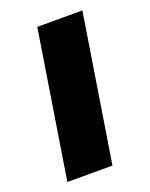

<svg xmlns="http://www.w3.org/2000/svg" viewBox="-102 -548 471 604"><g transform="rotate(-20 134.0 -245.5)"><path d="M19 0 97 -491H248L170 0Z"/></g></svg>

Font: Nunito Sans 12pt ExtraLight ExtraBold
Style: Italic
Weight: 800
Italic angle: -9°
Version: Version 3.101;gftools[0.9.27]